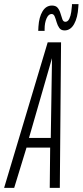

<svg xmlns="http://www.w3.org/2000/svg" viewBox="-48 -914 402 934"><path d="M-28 0 184 -708H249L243 0H194L196 -196H81L21 0ZM93 -243H199L205 -631ZM138 -764Q138 -770 138.5 -775Q139 -780 139 -785Q142 -831 159 -859Q176 -887 205 -887Q224 -887 233 -875.5Q242 -864 246.5 -848Q251 -832 255.5 -820Q260 -808 270 -808Q282 -808 289 -822.5Q296 -837 298.5 -855.5Q301 -874 302 -886Q302 -887 302 -889.5Q302 -892 302 -894H334Q334 -891 333.5 -887.5Q333 -884 333 -880Q330 -828 312.5 -797Q295 -766 266 -766Q249 -766 240.5 -778Q232 -790 227.5 -806Q223 -822 218 -834Q213 -846 203 -846Q188 -846 178.5 -824.5Q169 -803 169 -773V-764Z"/></svg>

Font: Georama ExtraCondensed Light
Style: Italic
Weight: 300
Width: 2
Italic angle: -9°
Designer: Jean-Baptiste Levee
Foundry: Production Type
Version: Version 1.000